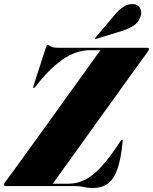

<svg xmlns="http://www.w3.org/2000/svg" viewBox="-54 -942 774 972"><path d="M326.5 0H-25Q-34 0 -34 -7Q-34 -12.5 -27.5 -21Q-15 -37 13.5 -76.2Q42 -115.5 81.2 -169.8Q120.5 -224 165.2 -286Q210 -348 255 -410.8Q300 -473.5 340.2 -529.2Q380.5 -585 410.5 -626.8Q440.5 -668.5 454.5 -688H403Q329.5 -688 260.8 -639.2Q192 -590.5 126.5 -504Q119.5 -495 115.5 -496.5Q112 -498 116 -509L179 -703.5Q182.5 -715 185.5 -715Q190 -715 202.2 -707.5Q214.5 -700 242.5 -700H689.5Q700 -700 700 -694Q700 -689.5 694.5 -681Q659.5 -633 615.5 -571.8Q571.5 -510.5 523.2 -443.5Q475 -376.5 427.2 -310Q379.5 -243.5 337.2 -184.5Q295 -125.5 262.5 -80.5Q230 -35.5 213 -12H293.5Q336.5 -12 376.5 -32Q416.5 -52 459.8 -99Q503 -146 555.5 -227Q561 -235 563.5 -235Q568 -235 567 -226Q558.5 -136.5 540 -84.8Q521.5 -33 490.8 -11.5Q460 10 413.5 10Q392 10 371.8 5Q351.5 0 326.5 0ZM529.5 -870Q572.5 -921.5 616 -921.5Q642.5 -921.5 653.5 -902.8Q664.5 -884 659.5 -865.5Q650.5 -830.5 622.8 -812.8Q595 -795 565.5 -786L433.5 -745.5Q428.5 -744 427.5 -746.5Q426.5 -749 430 -752.5Z"/></svg>

Font: Fraunces 144pt Black
Style: Italic
Weight: 900
Italic angle: -16°
Version: Version 1.000;[0bf87f6ff]